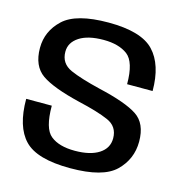

<svg xmlns="http://www.w3.org/2000/svg" viewBox="-102 -774 831 873"><g transform="rotate(15 313.0 -337.5)"><path d="M305 4.5C408 4.5 478.5 -14.5 518 -53C557 -91 577 -138 577 -193C577 -250.5 559 -290.5 523.5 -314C488.5 -337.5 427 -359.5 340 -379.5C280 -394 232.5 -408.5 198.5 -423.5C164 -439 147 -465 147 -502C147 -531 160.5 -554 188 -572C215 -589.5 253 -598.5 302 -598.5C350 -598.5 387.5 -588 415 -567.5C442.5 -546.5 456.5 -501.5 456.5 -431.5H576.5C576.5 -514 556.5 -576.5 517 -618C478 -659.5 406.5 -680.5 303.5 -680.5C202 -680.5 131 -661.5 91 -624C51 -586.5 31 -541.5 31 -488.5C31 -432 49 -391 84.5 -366C120.5 -341 180.5 -318.5 265.5 -298C326.5 -284 374 -270 408 -255C442 -240.5 459 -214 459 -177C459 -145.5 445 -121.5 418 -104C391 -86.5 353 -77.5 304.5 -77.5C255 -77.5 217 -88 190.5 -109.5C164 -130.5 151 -176.5 151 -248.5H30.5C30.5 -161.5 50 -97.5 89 -57C128 -16 200 4.5 305 4.5Z"/></g></svg>

Font: Anybody Medium
Style: Regular
Weight: 500
Designer: Tyler Finck
Foundry: Etcetera Type Company
Version: Version 1.110